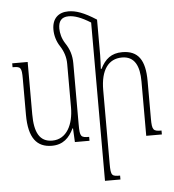

<svg xmlns="http://www.w3.org/2000/svg" viewBox="-64 -826 1018 1126"><g transform="rotate(-5 445.0 -262.5)"><path d="M284 -668C284 -634 294 -598 314 -568C336 -534 347 -499 347 -461V-204C347 -106 307 -20 221 -20C146 -20 117 -78 117 -184V-492H26V-469C74 -469 80 -464 80 -396V-184C80 -47 128 10 216 10C282 10 319 -27 345 -81H348L352 0H438V-23C389 -23 383 -28 383 -101V-461C383 -507 371 -545 346 -582C327 -611 319 -644 319 -671C319 -713 336 -738 380 -738C412 -738 452 -725 508 -690V242H599V219C551 219 544 216 544 145V-289C544 -407 590 -470 670 -470C745 -470 772 -410 772 -320V0H864V-23C816 -23 808 -29 808 -98V-319C808 -443 768 -501 674 -501C610 -501 573 -470 545 -414H541C542 -441 544 -467 544 -495V-704C471 -751 424 -767 380 -767C322 -767 284 -733 284 -668Z"/></g></svg>

Font: Noto Serif Armenian Condensed ExtraLight
Style: Regular
Weight: 200
Width: 3
Designer: Monotype Design Team
Foundry: Monotype Imaging Inc.
Version: Version 2.008